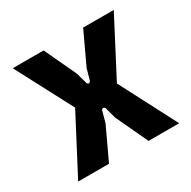

<svg xmlns="http://www.w3.org/2000/svg" viewBox="-121 -625 741 744"><g transform="rotate(-30 250.0 -253.5)"><path d="M25 0H163L230 -143L243 -191C246 -201 256 -201 260 -191L273 -143L340 0H477L345 -254L477 -507H340L273 -364L260 -317C256 -306 246 -306 243 -317L230 -364L163 -507H25L158 -254Z"/></g></svg>

Font: Finlandica SemiBold
Style: Regular
Weight: 600
Designer: Niklas Ekholm, Juho Hiilivirta, Jaakko Suomalainen
Foundry: Helsinki Type Studio
Version: Version 2.000;Glyphs 3.2 (3202)